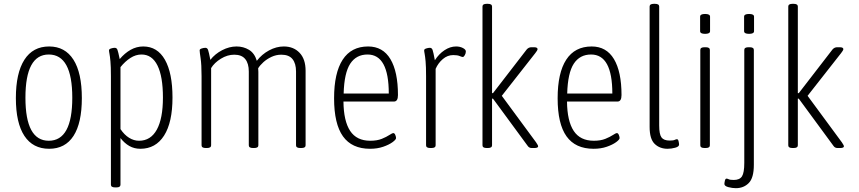

<svg xmlns="http://www.w3.org/2000/svg" viewBox="-20 -772 4492 1004"><path d="M237 6Q152 6 107.5 -61.5Q63 -129 63 -259Q63 -390 107.5 -459.5Q152 -529 237 -529Q320 -529 364 -460Q408 -391 408 -259Q408 -129 364.5 -61.5Q321 6 237 6ZM235 -36Q358 -36 358 -261Q358 -487 235 -487Q113 -487 113 -261Q113 -36 235 -36Z M582 208Q560 208 560 194V-373Q560 -424 557.5 -451Q555 -478 552.5 -490.5Q550 -503 550 -509Q550 -515 560.5 -518.5Q571 -522 580 -522Q590 -522 594 -512Q598 -502 606 -463Q632 -494 663 -511.5Q694 -529 729 -529Q803 -529 842.5 -459.5Q882 -390 882 -262Q882 -132 838 -63Q794 6 714 6Q682 6 656.5 -8.5Q631 -23 610 -50V194Q610 208 589 208ZM707 -36Q768 -36 800 -94Q832 -152 832 -262Q832 -372 803.5 -429.5Q775 -487 720 -487Q690 -487 662 -469Q634 -451 610 -421V-97Q630 -67 655 -51.5Q680 -36 707 -36Z M1056 2Q1034 2 1034 -12V-373Q1034 -435 1029 -467.5Q1024 -500 1024 -509Q1024 -515 1034.5 -518.5Q1045 -522 1054 -522Q1064 -522 1068 -511Q1072 -500 1080 -459Q1104 -490 1141.5 -509.5Q1179 -529 1217 -529Q1253 -529 1282 -511.5Q1311 -494 1323 -454Q1349 -488 1387 -508.5Q1425 -529 1464 -529Q1515 -529 1546.5 -496Q1578 -463 1578 -402V-12Q1578 2 1556 2H1550Q1528 2 1528 -12V-398Q1528 -440 1509.5 -463Q1491 -486 1451 -486Q1424 -486 1399.5 -474.5Q1375 -463 1357 -446.5Q1339 -430 1330 -415Q1330 -410 1330.5 -405.5Q1331 -401 1331 -396V-12Q1331 2 1309 2H1303Q1281 2 1281 -12V-398Q1281 -440 1262.5 -463Q1244 -486 1205 -486Q1169 -486 1135 -465Q1101 -444 1084 -416V-12Q1084 2 1062 2Z M1915 6Q1820 6 1773.5 -59Q1727 -124 1727 -258Q1727 -391 1772 -460Q1817 -529 1905 -529Q1982 -529 2021.5 -463Q2061 -397 2061 -275Q2061 -241 2040 -241H1776Q1777 -139 1811 -87.5Q1845 -36 1916 -36Q1952 -36 1976.5 -46Q2001 -56 2016 -66Q2031 -76 2037 -76Q2043 -76 2047 -66.5Q2051 -57 2051 -50Q2051 -42 2032.5 -28.5Q2014 -15 1983.5 -4.5Q1953 6 1915 6ZM1777 -283H2013Q2013 -487 1902 -487Q1843 -487 1811.5 -439Q1780 -391 1777 -283Z M2230 2Q2208 2 2208 -12V-373Q2208 -424 2205.5 -451Q2203 -478 2200.5 -490.5Q2198 -503 2198 -509Q2198 -515 2208.5 -518.5Q2219 -522 2228 -522Q2238 -522 2242 -511Q2246 -500 2254 -457Q2275 -490 2304.5 -509.5Q2334 -529 2365 -529Q2385 -529 2400.5 -521Q2416 -513 2416 -503Q2416 -493 2410.5 -483.5Q2405 -474 2400 -474Q2395 -474 2383.5 -479Q2372 -484 2350 -484Q2320 -484 2295.5 -463Q2271 -442 2258 -412V-12Q2258 2 2236 2Z M2525 2Q2503 2 2503 -12V-738Q2503 -752 2525 -752H2531Q2553 -752 2553 -738V-285H2558L2734 -513Q2744 -525 2759 -525H2772Q2791 -525 2791 -515Q2791 -512 2787.5 -506Q2784 -500 2779 -494L2604 -271L2783 -28Q2787 -22 2790.5 -16Q2794 -10 2794 -7Q2794 2 2774 2H2760Q2746 2 2738 -11L2558 -256H2553V-12Q2553 2 2531 2Z M3084 6Q2989 6 2942.5 -59Q2896 -124 2896 -258Q2896 -391 2941 -460Q2986 -529 3074 -529Q3151 -529 3190.5 -463Q3230 -397 3230 -275Q3230 -241 3209 -241H2945Q2946 -139 2980 -87.5Q3014 -36 3085 -36Q3121 -36 3145.5 -46Q3170 -56 3185 -66Q3200 -76 3206 -76Q3212 -76 3216 -66.5Q3220 -57 3220 -50Q3220 -42 3201.5 -28.5Q3183 -15 3152.5 -4.5Q3122 6 3084 6ZM2946 -283H3182Q3182 -487 3071 -487Q3012 -487 2980.5 -439Q2949 -391 2946 -283Z M3471 6Q3430 6 3403.5 -19.5Q3377 -45 3377 -108V-738Q3377 -752 3399 -752H3405Q3427 -752 3427 -738V-116Q3427 -70 3439 -53.5Q3451 -37 3482 -37Q3501 -37 3508 -40.5Q3515 -44 3520 -44Q3526 -44 3528.5 -33Q3531 -22 3531 -16Q3531 -5 3510.5 0.5Q3490 6 3471 6Z M3664 2Q3642 2 3642 -12V-511Q3642 -525 3664 -525H3670Q3692 -525 3692 -511V-12Q3692 2 3670 2ZM3667 -595Q3641 -595 3641 -609V-685Q3641 -699 3667 -699Q3693 -699 3693 -685V-609Q3693 -595 3667 -595Z M3828 212Q3809 212 3788.5 206.5Q3768 201 3768 190Q3768 184 3770.5 173Q3773 162 3779 162Q3784 162 3791 165.5Q3798 169 3817 169Q3848 169 3860 150Q3872 131 3872 80V-511Q3872 -525 3894 -525H3900Q3922 -525 3922 -511V90Q3922 158 3895.5 185Q3869 212 3828 212ZM3897 -595Q3871 -595 3871 -609V-685Q3871 -699 3897 -699Q3923 -699 3923 -685V-609Q3923 -595 3897 -595Z M4124 2Q4102 2 4102 -12V-738Q4102 -752 4124 -752H4130Q4152 -752 4152 -738V-285H4157L4333 -513Q4343 -525 4358 -525H4371Q4390 -525 4390 -515Q4390 -512 4386.5 -506Q4383 -500 4378 -494L4203 -271L4382 -28Q4386 -22 4389.5 -16Q4393 -10 4393 -7Q4393 2 4373 2H4359Q4345 2 4337 -11L4157 -256H4152V-12Q4152 2 4130 2Z"/></svg>

Font: Asap Condensed ExtraLight
Style: Regular
Weight: 200
Width: 3
Designer: Pablo Cosgaya
Foundry: Omnibus-Type
Version: Version 3.001; ttfautohint (v1.8.4.7-5d5b)